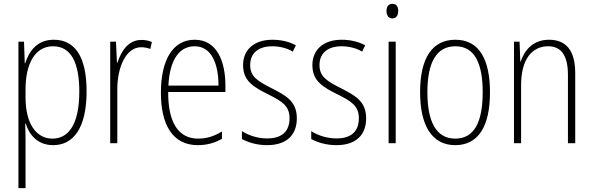

<svg xmlns="http://www.w3.org/2000/svg" viewBox="-20 -746 3088 1000"><path d="M260 -539C174 -539 132 -481 111 -416H109L105 -529H76V234H113V-16C113 -48 112 -79 111 -102H114C132 -45 175 10 257 10C364 10 431 -82 431 -270C431 -450 371 -539 260 -539ZM256 -505C349 -505 393 -422 393 -269C393 -95 335 -24 253 -24C168 -24 113 -103 113 -239V-284C114 -417 164 -505 256 -505Z M716 -538C647 -538 610 -477 592 -420H589L584 -529H554V0H591V-283C591 -393 635 -500 715 -500C733 -500 750 -496 763 -491L771 -527C754 -535 735 -538 716 -538Z M994 -539C876 -539 818 -427 818 -263C818 -98 878 10 1010 10C1059 10 1099 -2 1136 -23V-61C1092 -35 1056 -24 1012 -24C908 -24 855 -110 856 -267H1154V-300C1154 -428 1109 -539 994 -539ZM994 -505C1081 -505 1118 -415 1118 -300H857C864 -437 915 -505 994 -505Z M1526 -130C1526 -220 1467 -249 1394 -287C1323 -323 1283 -346 1283 -407C1283 -471 1328 -505 1398 -505C1436 -505 1477 -495 1505 -477L1521 -510C1488 -528 1446 -539 1399 -539C1300 -539 1246 -484 1246 -407C1246 -323 1302 -292 1378 -254C1447 -219 1488 -196 1488 -130C1488 -64 1451 -25 1371 -25C1323 -25 1276 -40 1240 -63V-22C1269 -6 1315 10 1371 10C1474 10 1526 -44 1526 -130Z M1887 -130C1887 -220 1828 -249 1755 -287C1684 -323 1644 -346 1644 -407C1644 -471 1689 -505 1759 -505C1797 -505 1838 -495 1866 -477L1882 -510C1849 -528 1807 -539 1760 -539C1661 -539 1607 -484 1607 -407C1607 -323 1663 -292 1739 -254C1808 -219 1849 -196 1849 -130C1849 -64 1812 -25 1732 -25C1684 -25 1637 -40 1601 -63V-22C1630 -6 1676 10 1732 10C1835 10 1887 -44 1887 -130Z M2024 -726C2001 -726 1993 -709 1993 -688C1993 -667 2003 -650 2023 -650C2044 -650 2054 -666 2054 -689C2054 -709 2046 -726 2024 -726ZM2041 -529H2004V0H2041Z M2532 -265C2532 -433 2478 -539 2352 -539C2230 -539 2168 -442 2168 -266C2168 -90 2231 10 2351 10C2472 10 2532 -89 2532 -265ZM2206 -266C2206 -419 2252 -505 2352 -505C2455 -505 2494 -411 2494 -266C2494 -108 2449 -24 2351 -24C2252 -24 2206 -112 2206 -266Z M2839 -539C2756 -539 2711 -484 2692 -425H2690L2686 -529H2657V0H2694V-302C2694 -439 2752 -505 2835 -505C2900 -505 2938 -461 2938 -356V0H2976V-365C2976 -485 2927 -539 2839 -539Z"/></svg>

Font: Noto Sans Gurmukhi UI Condensed ExtraLight
Style: Regular
Weight: 200
Width: 3
Designer: Jelle Bosma - Monotype Design Team
Foundry: Monotype Imaging Inc.
Version: Version 2.004